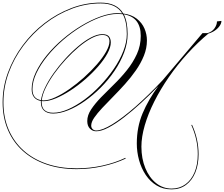

<svg xmlns="http://www.w3.org/2000/svg" viewBox="-102 -911 1705 1461"><path d="M1403 262Q1403 149 1354 41L1359 38Q1409 147 1409 263Q1409 341 1384.5 401Q1360 461 1314 495.5Q1268 530 1204 530Q1139 530 1089.5 500Q1040 470 1006.5 419.5Q973 369 956 307Q939 245 939 181Q939 56 983 -48.5Q1027 -153 1103 -256Q1039 -190 972 -128.5Q905 -67 841.5 -18Q778 31 723.5 59.5Q669 88 630 88Q602 88 582 67.5Q562 47 562 10Q562 -34 591.5 -78.5Q621 -123 667 -170.5Q713 -218 765.5 -269Q818 -320 864 -377.5Q910 -435 939.5 -499.5Q969 -564 969 -638Q969 -781 840 -802Q869 -746 869 -652Q869 -582 842 -510.5Q815 -439 769 -371Q723 -303 664.5 -244.5Q606 -186 542.5 -141.5Q479 -97 417 -72Q355 -47 302 -47Q258 -47 233.5 -69Q209 -91 209 -133Q209 -138 209 -143Q177 -148 158 -170Q139 -192 139 -232Q139 -294 170.5 -360.5Q202 -427 255.5 -492Q309 -557 377 -614.5Q445 -672 518.5 -716Q592 -760 663 -785.5Q734 -811 793 -811Q811 -811 828 -809Q781 -885 664 -885Q551 -885 443 -844Q335 -803 241 -730.5Q147 -658 75.5 -562.5Q4 -467 -36 -357Q-76 -247 -76 -132Q-76 -18 -36.5 74.5Q3 167 76 233Q149 299 252 334.5Q355 370 482 370Q580 370 676.5 349Q773 328 852 290L854 296Q775 333 678 354.5Q581 376 482 376Q354 376 250 340Q146 304 72 237.5Q-2 171 -42 77Q-82 -17 -82 -132Q-82 -248 -41.5 -358.5Q-1 -469 70.5 -565.5Q142 -662 237 -735Q332 -808 441 -849.5Q550 -891 664 -891Q788 -891 836 -808Q899 -800 939 -768.5Q979 -737 997.5 -693.5Q1016 -650 1016 -603Q1016 -544 993 -487Q970 -430 932 -375.5Q894 -321 849 -271Q804 -221 759 -175.5Q714 -130 676 -89.5Q638 -49 615 -15.5Q592 18 592 45Q592 61 603 71.5Q614 82 630 82Q675 82 752 35Q829 -12 927.5 -98Q1026 -184 1135 -300L1439 -659H1488Q1402 -588 1324.5 -502.5Q1247 -417 1183 -324.5Q1119 -232 1072 -138.5Q1025 -45 999.5 43Q974 131 974 205Q974 296 1004 368.5Q1034 441 1086 482.5Q1138 524 1204 524Q1264 524 1309 491.5Q1354 459 1378.5 400Q1403 341 1403 262ZM215 -133Q215 -53 303 -53Q355 -53 416 -79.5Q477 -106 540 -152.5Q603 -199 660.5 -259.5Q718 -320 764 -387Q810 -454 836.5 -522Q863 -590 863 -652Q863 -748 832 -803Q814 -805 793 -805Q732 -805 661 -779Q590 -753 517 -708.5Q444 -664 377.5 -606.5Q311 -549 258.5 -484.5Q206 -420 175.5 -355.5Q145 -291 145 -232Q145 -159 210 -149Q215 -190 240 -243Q265 -296 305 -352.5Q345 -409 393 -462Q441 -515 492 -558Q543 -601 590.5 -626Q638 -651 676 -651Q713 -651 727 -633.5Q741 -616 741 -588Q741 -551 715 -503.5Q689 -456 645 -405.5Q601 -355 547 -308Q493 -261 435.5 -223.5Q378 -186 324.5 -163.5Q271 -141 230 -141Q222 -141 215 -142Q215 -137 215 -133ZM676 -645Q641 -645 594.5 -620.5Q548 -596 498 -554Q448 -512 399.5 -459.5Q351 -407 311 -351Q271 -295 245.5 -242.5Q220 -190 216 -148Q222 -147 230 -147Q268 -147 319 -170.5Q370 -194 426.5 -233.5Q483 -273 537 -321.5Q591 -370 635 -420.5Q679 -471 705 -517Q731 -563 731 -597Q731 -645 676 -645ZM1583 -752Q1583 -733 1568.5 -712.5Q1554 -692 1529.5 -676Q1505 -660 1474 -653V-658Q1511 -668 1530 -695Q1549 -722 1549 -748Z"/></svg>

Font: Ballet 72pt
Style: Regular
Weight: 400
Designer: Maximiliano R. Sproviero
Foundry: Omnibus-Type
Version: Version 1.100; ttfautohint (v1.8.3)